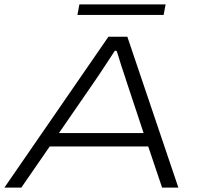

<svg xmlns="http://www.w3.org/2000/svg" viewBox="-27 -853 915 873"><path d="M-7 0 466 -686H552L784 0H710L647 -187H199L70 0ZM241 -248H626L548 -483Q544 -496 538 -514Q532 -532 525.5 -551.5Q519 -571 513.5 -590Q508 -609 503 -622H495Q480 -599 462 -571.5Q444 -544 428 -520Q412 -496 403 -483ZM325 -785 334 -833H726L717 -785Z"/></svg>

Font: Archivo Expanded ExtraLight
Style: Italic
Weight: 250
Width: 7
Italic angle: -10°
Designer: Hector Gatti
Foundry: Omnibus-Type
Version: Version 2.001